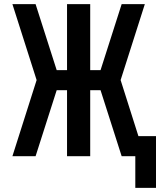

<svg xmlns="http://www.w3.org/2000/svg" viewBox="-20 -755 774 928"><path d="M734 153V-97H649L563 -368L680 -735H568L466 -416H416V-735H304V-416H254L152 -735H40L157 -368L40 0H152L254 -319H304V0H416V-319H466L568 0H634V153Z"/></svg>

Font: Iosevka Sparkle Semibold
Style: Regular
Weight: 600
Designer: Belleve Invis
Foundry: Belleve Invis
Version: Version 4.5.0; ttfautohint (v1.8.3)